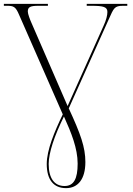

<svg xmlns="http://www.w3.org/2000/svg" viewBox="-20 -734 691 994"><path d="M322 240C383 240 422 194 422 105C422 28 397 -41 336 -173L543 -634C569 -692 572 -704 617 -704H639V-714H429V-704H453C516 -704 536 -698 536 -672C536 -655 530 -630 516 -600L330 -185L144 -613C135 -633 124 -662 124 -674C124 -696 134 -704 178 -704H228V-714H0V-704H16C50 -704 61 -700 79 -657L305 -142C262 -53 222 43 222 115C222 196 257 240 322 240ZM314 229C261 229 232 188 232 115C232 58 261 -30 311 -131C349 -47 382 34 382 113C382 192 362 229 314 229Z"/></svg>

Font: Noto Serif Display ExtraLight
Style: Regular
Weight: 200
Designer: Monotype Design Team
Foundry: Monotype Imaging Inc.
Version: Version 2.009